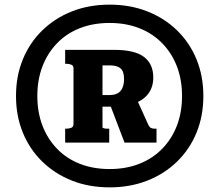

<svg xmlns="http://www.w3.org/2000/svg" viewBox="-20 -769 942 828"><path d="M453 -40Q523 -40 580.5 -62.5Q638 -85 679.5 -127.5Q721 -170 743 -227.5Q765 -285 765 -355Q765 -425 743 -482.5Q721 -540 679.5 -582.5Q638 -625 580.5 -647.5Q523 -670 453 -670Q382 -670 324.5 -647.5Q267 -625 226 -582.5Q185 -540 163 -482.5Q141 -425 141 -355Q141 -285 163 -227.5Q185 -170 226 -127.5Q267 -85 324.5 -62.5Q382 -40 453 -40ZM453 39Q364 39 290.5 10Q217 -19 162.5 -72Q108 -125 78.5 -197Q49 -269 49 -355Q49 -441 78.5 -513Q108 -585 162.5 -638Q217 -691 290.5 -720Q364 -749 453 -749Q541 -749 615 -720Q689 -691 743.5 -638Q798 -585 827.5 -513Q857 -441 857 -355Q857 -269 827.5 -197Q798 -125 743.5 -72Q689 -19 615 10Q541 39 453 39ZM261 -154V-214H265Q278 -214 287.5 -218Q297 -222 297 -234V-474Q297 -486 287.5 -490Q278 -494 265 -494H261V-554H472Q561 -554 601 -523.5Q641 -493 641 -435Q641 -395 621 -367Q601 -339 562.5 -324Q524 -309 469 -309H422V-220Q422 -218 425.5 -216.5Q429 -215 433.5 -214.5Q438 -214 444 -214H451V-154ZM454 -487H422V-359H452Q484 -359 499.5 -376.5Q515 -394 515 -428Q515 -461 500 -474Q485 -487 454 -487ZM448 -335 554 -376 620 -230Q625 -220 631.5 -217Q638 -214 648 -214H655V-154H517Z"/></svg>

Font: Roboto Serif ExtraBold
Style: Italic
Weight: 800
Italic angle: -10°
Version: Version 1.007